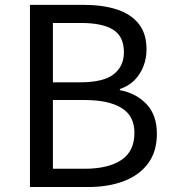

<svg xmlns="http://www.w3.org/2000/svg" viewBox="-20 -753 697 773"><path d="M100.6 0V-733.4H317.9Q392.5 -733.4 449.1 -715.4Q505.7 -697.4 537.8 -658Q569.9 -618.6 569.9 -553.9Q569.9 -517.9 557.3 -485.7Q544.7 -453.5 521.1 -429.8Q497.4 -406.1 462.6 -394.7V-390.1Q528.3 -377.6 570 -333.6Q611.6 -289.7 611.6 -214.5Q611.6 -142.8 576.3 -95.2Q541 -47.6 478.6 -23.8Q416.3 0 334.1 0ZM193 -421.6H301.8Q396.6 -421.6 437.7 -454Q478.9 -486.5 478.9 -542.1Q478.9 -606.5 435.4 -633.5Q392 -660.5 306.1 -660.5H193ZM193 -73.6H321.1Q415.3 -73.6 468.3 -108.7Q521.2 -143.7 521.2 -218Q521.2 -286.5 469.2 -318.4Q417.2 -350.3 321.1 -350.3H193Z"/></svg>

Font: Noto Sans SC Thin
Style: Regular
Weight: 100
Designer: Ryoko NISHIZUKA 西塚涼子 (kana, bopomofo & ideographs); Paul D. Hunt (Latin, Greek & Cyrillic); Sandoll Communications 산돌커뮤니
Foundry: Adobe
Version: Version 2.004-H2;hotconv 1.0.118;makeotfexe 2.5.65603